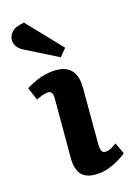

<svg xmlns="http://www.w3.org/2000/svg" viewBox="-154 -853 644 926"><g transform="rotate(-20 168.5 -390.0)"><path d="M109.5 -397.5Q111.5 -418 106.2 -427.7Q101 -437.5 86.5 -437.5Q74 -437.5 60.2 -434Q46.5 -430.5 27.5 -423L6 -489Q25.5 -500 63.5 -513Q101.5 -526 146.5 -526Q182.5 -526 208.3 -513.3Q234 -500.5 246.5 -472.5Q259 -444.5 255 -399L231 -116.5Q230 -96.5 234.3 -85Q238.5 -73.5 255 -73.5Q267.5 -73.5 281.5 -79.3Q295.5 -85 310.5 -95L332 -37Q319 -27 295.3 -15Q271.5 -3 242.8 5.5Q214 14 186 14Q146 14 122.3 0.5Q98.5 -13 89.5 -39.3Q80.5 -65.5 84 -103ZM240.5 -611.5 205 -575.5 45.5 -674Q30 -684 20.2 -698.5Q10.5 -713 11 -730Q11.5 -753.5 30.2 -771.5Q49 -789.5 95 -793.5Z"/></g></svg>

Font: Literata
Style: Italic
Weight: 400
Italic angle: -2°
Designer: Latin by Veronika Burian and Jose Scaglione. Greek by Irene Vlachou. Cyrillic by Vera Evstafieva
Foundry: TypeTogether
Version: Version 3.103;gftools[0.9.29]